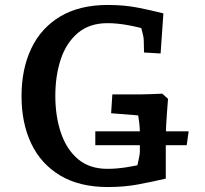

<svg xmlns="http://www.w3.org/2000/svg" viewBox="-20 -740 826 775"><path d="M415.7 15Q301 15 223.2 -31.5Q145.4 -78 106.1 -160.5Q66.9 -243 66.9 -352Q66.9 -461 106.1 -544Q145.4 -627 223.2 -673.5Q301 -720 415.7 -720Q480.7 -720 535.6 -709.3Q590.5 -698.6 639.5 -686L628.3 -524.1L561.4 -528.1L560.1 -581.1Q560.1 -588.3 554.5 -610.5Q548.9 -632.8 542 -656.5L577.6 -618.7Q542.4 -630.1 497.5 -638.3Q452.6 -646.5 414 -646.5Q341.7 -646.5 294.8 -607.3Q247.9 -568 225.6 -501.6Q203.3 -435.3 203.3 -353Q203.3 -271.1 225.8 -204.2Q248.3 -137.4 294.7 -97.9Q341.1 -58.5 413.4 -58.5Q449 -58.5 488.5 -64.5Q528 -70.6 566.5 -80.1L525.9 -34.7Q530.9 -57.7 537.7 -86.7Q544.5 -115.7 544.5 -128V-208Q544.5 -223.5 542.2 -243.2Q539.9 -262.9 536.8 -281.6Q533.6 -300.3 531 -311.9L582.5 -270.6L428.5 -282.9L433.5 -358.9H544.5Q556.5 -358.9 584.4 -359.9Q612.4 -360.9 635.1 -361.9L658.2 -341.1Q656.2 -316.7 654.2 -288.3Q652.2 -259.8 650.7 -234.5Q649.2 -209.1 649.2 -191.9V-19Q597.9 -7 540 4Q482 15 415.7 15ZM364.7 -153.9V-209.9H741.5L733.6 -153.9Z"/></svg>

Font: Andada Pro
Style: Regular
Weight: 400
Designer: Carolina Giovagnoli
Foundry: Huerta Tipografica
Version: Version 3.003